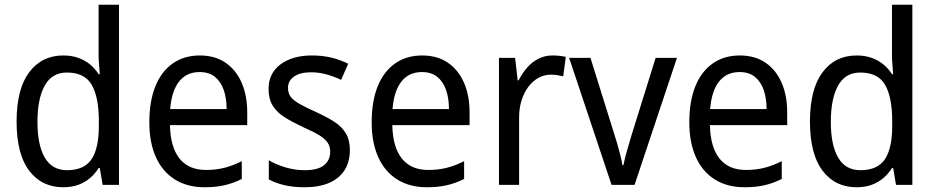

<svg xmlns="http://www.w3.org/2000/svg" viewBox="-20 -780 3946 810"><path d="M247 10Q156 10 103 -60Q50 -130 50 -267Q50 -404 103 -475Q156 -546 247 -546Q282 -546 310 -536Q338 -526 359.5 -508.5Q381 -491 396 -467H401Q400 -484 398 -506.5Q396 -529 396 -545V-760H482V0H413L401 -71H396Q381 -47 360 -29Q339 -11 311 -0.5Q283 10 247 10ZM263 -62Q335 -62 366 -108Q397 -154 397 -248V-269Q397 -370 367 -422Q337 -474 262 -474Q199 -474 168.5 -418.5Q138 -363 138 -266Q138 -168 169 -115Q200 -62 263 -62Z M823 -546Q887 -546 931.5 -515.5Q976 -485 999.5 -431Q1023 -377 1023 -306V-252H697Q699 -159 737.5 -111Q776 -63 849 -63Q891 -63 926.5 -72Q962 -81 1000 -100V-25Q964 -7 927 1.5Q890 10 843 10Q770 10 717.5 -23Q665 -56 637.5 -117.5Q610 -179 610 -264Q610 -353 635.5 -416Q661 -479 709 -512.5Q757 -546 823 -546ZM822 -476Q767 -476 735.5 -436Q704 -396 698 -320H936Q936 -365 924 -400Q912 -435 887 -455.5Q862 -476 822 -476Z M1456 -147Q1456 -96 1433 -61Q1410 -26 1367.5 -8Q1325 10 1265 10Q1216 10 1179 1Q1142 -8 1114 -23V-104Q1142 -87 1182.5 -74.5Q1223 -62 1265 -62Q1321 -62 1347 -83Q1373 -104 1373 -140Q1373 -161 1363 -177Q1353 -193 1328.5 -208.5Q1304 -224 1260 -243Q1215 -264 1182 -284.5Q1149 -305 1131 -333.5Q1113 -362 1113 -405Q1113 -471 1163.5 -508.5Q1214 -546 1296 -546Q1340 -546 1377.5 -537Q1415 -528 1449 -511L1419 -443Q1390 -457 1358 -466Q1326 -475 1292 -475Q1246 -475 1220.5 -457Q1195 -439 1195 -409Q1195 -387 1206.5 -371.5Q1218 -356 1244 -341.5Q1270 -327 1314 -307Q1358 -287 1390 -266.5Q1422 -246 1439 -217.5Q1456 -189 1456 -147Z M1761 -546Q1825 -546 1869.5 -515.5Q1914 -485 1937.5 -431Q1961 -377 1961 -306V-252H1635Q1637 -159 1675.5 -111Q1714 -63 1787 -63Q1829 -63 1864.5 -72Q1900 -81 1938 -100V-25Q1902 -7 1865 1.5Q1828 10 1781 10Q1708 10 1655.5 -23Q1603 -56 1575.5 -117.5Q1548 -179 1548 -264Q1548 -353 1573.5 -416Q1599 -479 1647 -512.5Q1695 -546 1761 -546ZM1760 -476Q1705 -476 1673.5 -436Q1642 -396 1636 -320H1874Q1874 -365 1862 -400Q1850 -435 1825 -455.5Q1800 -476 1760 -476Z M2310 -546Q2324 -546 2339.5 -544.5Q2355 -543 2367 -540L2356 -458Q2344 -461 2330.5 -463Q2317 -465 2304 -465Q2277 -465 2252.5 -452Q2228 -439 2209.5 -414.5Q2191 -390 2180.5 -357Q2170 -324 2170 -284V0H2085V-536H2153L2164 -441H2168Q2183 -471 2204 -495Q2225 -519 2252 -532.5Q2279 -546 2310 -546Z M2560 0 2381 -536H2471L2570 -219Q2577 -198 2584 -173.5Q2591 -149 2597 -125.5Q2603 -102 2606 -83H2610Q2613 -99 2618.5 -120.5Q2624 -142 2631.5 -166Q2639 -190 2645 -212L2746 -536H2836L2657 0Z M3101 -546Q3165 -546 3209.5 -515.5Q3254 -485 3277.5 -431Q3301 -377 3301 -306V-252H2975Q2977 -159 3015.5 -111Q3054 -63 3127 -63Q3169 -63 3204.5 -72Q3240 -81 3278 -100V-25Q3242 -7 3205 1.5Q3168 10 3121 10Q3048 10 2995.5 -23Q2943 -56 2915.5 -117.5Q2888 -179 2888 -264Q2888 -353 2913.5 -416Q2939 -479 2987 -512.5Q3035 -546 3101 -546ZM3100 -476Q3045 -476 3013.5 -436Q2982 -396 2976 -320H3214Q3214 -365 3202 -400Q3190 -435 3165 -455.5Q3140 -476 3100 -476Z M3594 10Q3503 10 3450 -60Q3397 -130 3397 -267Q3397 -404 3450 -475Q3503 -546 3594 -546Q3629 -546 3657 -536Q3685 -526 3706.5 -508.5Q3728 -491 3743 -467H3748Q3747 -484 3745 -506.5Q3743 -529 3743 -545V-760H3829V0H3760L3748 -71H3743Q3728 -47 3707 -29Q3686 -11 3658 -0.5Q3630 10 3594 10ZM3610 -62Q3682 -62 3713 -108Q3744 -154 3744 -248V-269Q3744 -370 3714 -422Q3684 -474 3609 -474Q3546 -474 3515.5 -418.5Q3485 -363 3485 -266Q3485 -168 3516 -115Q3547 -62 3610 -62Z"/></svg>

Font: Noto Sans Hebrew SemiCondensed
Style: Regular
Weight: 400
Width: 4
Designer: Monotype Design Team
Foundry: Monotype Imaging Inc.
Version: Version 2.003